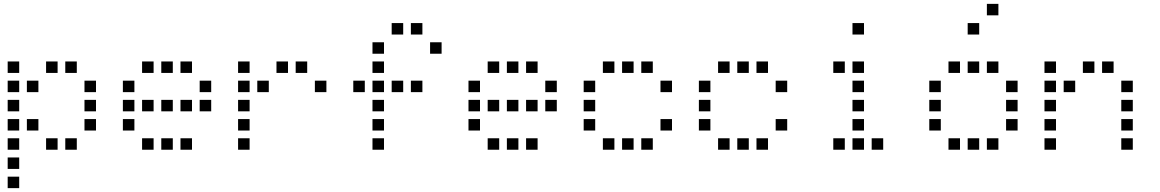

<svg xmlns="http://www.w3.org/2000/svg" viewBox="-20 -800 6040 1000"><path d="M21 -480Q20 -480 20 -480Q20 -480 20 -479V-421Q20 -420 20 -420Q20 -420 21 -420H79Q80 -420 80 -420Q80 -420 80 -421V-479Q80 -480 80 -480Q80 -480 79 -480ZM221 -480Q220 -480 220 -480Q220 -480 220 -479V-421Q220 -420 220 -420Q220 -420 221 -420H279Q280 -420 280 -420Q280 -420 280 -421V-479Q280 -480 280 -480Q280 -480 279 -480ZM321 -480Q320 -480 320 -480Q320 -480 320 -479V-421Q320 -420 320 -420Q320 -420 321 -420H379Q380 -420 380 -420Q380 -420 380 -421V-479Q380 -480 380 -480Q380 -480 379 -480ZM21 -380Q20 -380 20 -380Q20 -380 20 -379V-321Q20 -320 20 -320Q20 -320 21 -320H79Q80 -320 80 -320Q80 -320 80 -321V-379Q80 -380 80 -380Q80 -380 79 -380ZM121 -380Q120 -380 120 -380Q120 -380 120 -379V-321Q120 -320 120 -320Q120 -320 121 -320H179Q180 -320 180 -320Q180 -320 180 -321V-379Q180 -380 180 -380Q180 -380 179 -380ZM421 -380Q420 -380 420 -380Q420 -380 420 -379V-321Q420 -320 420 -320Q420 -320 421 -320H479Q480 -320 480 -320Q480 -320 480 -321V-379Q480 -380 480 -380Q480 -380 479 -380ZM21 -280Q20 -280 20 -280Q20 -280 20 -279V-221Q20 -220 20 -220Q20 -220 21 -220H79Q80 -220 80 -220Q80 -220 80 -221V-279Q80 -280 80 -280Q80 -280 79 -280ZM421 -280Q420 -280 420 -280Q420 -280 420 -279V-221Q420 -220 420 -220Q420 -220 421 -220H479Q480 -220 480 -220Q480 -220 480 -221V-279Q480 -280 480 -280Q480 -280 479 -280ZM21 -180Q20 -180 20 -180Q20 -180 20 -179V-121Q20 -120 20 -120Q20 -120 21 -120H79Q80 -120 80 -120Q80 -120 80 -121V-179Q80 -180 80 -180Q80 -180 79 -180ZM121 -180Q120 -180 120 -180Q120 -180 120 -179V-121Q120 -120 120 -120Q120 -120 121 -120H179Q180 -120 180 -120Q180 -120 180 -121V-179Q180 -180 180 -180Q180 -180 179 -180ZM421 -180Q420 -180 420 -180Q420 -180 420 -179V-121Q420 -120 420 -120Q420 -120 421 -120H479Q480 -120 480 -120Q480 -120 480 -121V-179Q480 -180 480 -180Q480 -180 479 -180ZM21 -80Q20 -80 20 -80Q20 -80 20 -79V-21Q20 -20 20 -20Q20 -20 21 -20H79Q80 -20 80 -20Q80 -20 80 -21V-79Q80 -80 80 -80Q80 -80 79 -80ZM221 -80Q220 -80 220 -80Q220 -80 220 -79V-21Q220 -20 220 -20Q220 -20 221 -20H279Q280 -20 280 -20Q280 -20 280 -21V-79Q280 -80 280 -80Q280 -80 279 -80ZM321 -80Q320 -80 320 -80Q320 -80 320 -79V-21Q320 -20 320 -20Q320 -20 321 -20H379Q380 -20 380 -20Q380 -20 380 -21V-79Q380 -80 380 -80Q380 -80 379 -80ZM21 20Q20 20 20 20Q20 20 20 21V79Q20 80 20 80Q20 80 21 80H79Q80 80 80 80Q80 80 80 79V21Q80 20 80 20Q80 20 79 20ZM21 120Q20 120 20 120Q20 120 20 121V179Q20 180 20 180Q20 180 21 180H79Q80 180 80 180Q80 180 80 179V121Q80 120 80 120Q80 120 79 120Z M721 -480Q720 -480 720 -480Q720 -480 720 -479V-421Q720 -420 720 -420Q720 -420 721 -420H779Q780 -420 780 -420Q780 -420 780 -421V-479Q780 -480 780 -480Q780 -480 779 -480ZM821 -480Q820 -480 820 -480Q820 -480 820 -479V-421Q820 -420 820 -420Q820 -420 821 -420H879Q880 -420 880 -420Q880 -420 880 -421V-479Q880 -480 880 -480Q880 -480 879 -480ZM921 -480Q920 -480 920 -480Q920 -480 920 -479V-421Q920 -420 920 -420Q920 -420 921 -420H979Q980 -420 980 -420Q980 -420 980 -421V-479Q980 -480 980 -480Q980 -480 979 -480ZM621 -380Q620 -380 620 -380Q620 -380 620 -379V-321Q620 -320 620 -320Q620 -320 621 -320H679Q680 -320 680 -320Q680 -320 680 -321V-379Q680 -380 680 -380Q680 -380 679 -380ZM1021 -380Q1020 -380 1020 -380Q1020 -380 1020 -379V-321Q1020 -320 1020 -320Q1020 -320 1021 -320H1079Q1080 -320 1080 -320Q1080 -320 1080 -321V-379Q1080 -380 1080 -380Q1080 -380 1079 -380ZM621 -280Q620 -280 620 -280Q620 -280 620 -279V-221Q620 -220 620 -220Q620 -220 621 -220H679Q680 -220 680 -220Q680 -220 680 -221V-279Q680 -280 680 -280Q680 -280 679 -280ZM721 -280Q720 -280 720 -280Q720 -280 720 -279V-221Q720 -220 720 -220Q720 -220 721 -220H779Q780 -220 780 -220Q780 -220 780 -221V-279Q780 -280 780 -280Q780 -280 779 -280ZM821 -280Q820 -280 820 -280Q820 -280 820 -279V-221Q820 -220 820 -220Q820 -220 821 -220H879Q880 -220 880 -220Q880 -220 880 -221V-279Q880 -280 880 -280Q880 -280 879 -280ZM921 -280Q920 -280 920 -280Q920 -280 920 -279V-221Q920 -220 920 -220Q920 -220 921 -220H979Q980 -220 980 -220Q980 -220 980 -221V-279Q980 -280 980 -280Q980 -280 979 -280ZM1021 -280Q1020 -280 1020 -280Q1020 -280 1020 -279V-221Q1020 -220 1020 -220Q1020 -220 1021 -220H1079Q1080 -220 1080 -220Q1080 -220 1080 -221V-279Q1080 -280 1080 -280Q1080 -280 1079 -280ZM621 -180Q620 -180 620 -180Q620 -180 620 -179V-121Q620 -120 620 -120Q620 -120 621 -120H679Q680 -120 680 -120Q680 -120 680 -121V-179Q680 -180 680 -180Q680 -180 679 -180ZM721 -80Q720 -80 720 -80Q720 -80 720 -79V-21Q720 -20 720 -20Q720 -20 721 -20H779Q780 -20 780 -20Q780 -20 780 -21V-79Q780 -80 780 -80Q780 -80 779 -80ZM821 -80Q820 -80 820 -80Q820 -80 820 -79V-21Q820 -20 820 -20Q820 -20 821 -20H879Q880 -20 880 -20Q880 -20 880 -21V-79Q880 -80 880 -80Q880 -80 879 -80ZM921 -80Q920 -80 920 -80Q920 -80 920 -79V-21Q920 -20 920 -20Q920 -20 921 -20H979Q980 -20 980 -20Q980 -20 980 -21V-79Q980 -80 980 -80Q980 -80 979 -80Z M1221 -480Q1220 -480 1220 -480Q1220 -480 1220 -479V-421Q1220 -420 1220 -420Q1220 -420 1221 -420H1279Q1280 -420 1280 -420Q1280 -420 1280 -421V-479Q1280 -480 1280 -480Q1280 -480 1279 -480ZM1421 -480Q1420 -480 1420 -480Q1420 -480 1420 -479V-421Q1420 -420 1420 -420Q1420 -420 1421 -420H1479Q1480 -420 1480 -420Q1480 -420 1480 -421V-479Q1480 -480 1480 -480Q1480 -480 1479 -480ZM1521 -480Q1520 -480 1520 -480Q1520 -480 1520 -479V-421Q1520 -420 1520 -420Q1520 -420 1521 -420H1579Q1580 -420 1580 -420Q1580 -420 1580 -421V-479Q1580 -480 1580 -480Q1580 -480 1579 -480ZM1221 -380Q1220 -380 1220 -380Q1220 -380 1220 -379V-321Q1220 -320 1220 -320Q1220 -320 1221 -320H1279Q1280 -320 1280 -320Q1280 -320 1280 -321V-379Q1280 -380 1280 -380Q1280 -380 1279 -380ZM1321 -380Q1320 -380 1320 -380Q1320 -380 1320 -379V-321Q1320 -320 1320 -320Q1320 -320 1321 -320H1379Q1380 -320 1380 -320Q1380 -320 1380 -321V-379Q1380 -380 1380 -380Q1380 -380 1379 -380ZM1621 -380Q1620 -380 1620 -380Q1620 -380 1620 -379V-321Q1620 -320 1620 -320Q1620 -320 1621 -320H1679Q1680 -320 1680 -320Q1680 -320 1680 -321V-379Q1680 -380 1680 -380Q1680 -380 1679 -380ZM1221 -280Q1220 -280 1220 -280Q1220 -280 1220 -279V-221Q1220 -220 1220 -220Q1220 -220 1221 -220H1279Q1280 -220 1280 -220Q1280 -220 1280 -221V-279Q1280 -280 1280 -280Q1280 -280 1279 -280ZM1221 -180Q1220 -180 1220 -180Q1220 -180 1220 -179V-121Q1220 -120 1220 -120Q1220 -120 1221 -120H1279Q1280 -120 1280 -120Q1280 -120 1280 -121V-179Q1280 -180 1280 -180Q1280 -180 1279 -180ZM1221 -80Q1220 -80 1220 -80Q1220 -80 1220 -79V-21Q1220 -20 1220 -20Q1220 -20 1221 -20H1279Q1280 -20 1280 -20Q1280 -20 1280 -21V-79Q1280 -80 1280 -80Q1280 -80 1279 -80Z M2021 -680Q2020 -680 2020 -680Q2020 -680 2020 -679V-621Q2020 -620 2020 -620Q2020 -620 2021 -620H2079Q2080 -620 2080 -620Q2080 -620 2080 -621V-679Q2080 -680 2080 -680Q2080 -680 2079 -680ZM2121 -680Q2120 -680 2120 -680Q2120 -680 2120 -679V-621Q2120 -620 2120 -620Q2120 -620 2121 -620H2179Q2180 -620 2180 -620Q2180 -620 2180 -621V-679Q2180 -680 2180 -680Q2180 -680 2179 -680ZM1921 -580Q1920 -580 1920 -580Q1920 -580 1920 -579V-521Q1920 -520 1920 -520Q1920 -520 1921 -520H1979Q1980 -520 1980 -520Q1980 -520 1980 -521V-579Q1980 -580 1980 -580Q1980 -580 1979 -580ZM2221 -580Q2220 -580 2220 -580Q2220 -580 2220 -579V-521Q2220 -520 2220 -520Q2220 -520 2221 -520H2279Q2280 -520 2280 -520Q2280 -520 2280 -521V-579Q2280 -580 2280 -580Q2280 -580 2279 -580ZM1921 -480Q1920 -480 1920 -480Q1920 -480 1920 -479V-421Q1920 -420 1920 -420Q1920 -420 1921 -420H1979Q1980 -420 1980 -420Q1980 -420 1980 -421V-479Q1980 -480 1980 -480Q1980 -480 1979 -480ZM1821 -380Q1820 -380 1820 -380Q1820 -380 1820 -379V-321Q1820 -320 1820 -320Q1820 -320 1821 -320H1879Q1880 -320 1880 -320Q1880 -320 1880 -321V-379Q1880 -380 1880 -380Q1880 -380 1879 -380ZM1921 -380Q1920 -380 1920 -380Q1920 -380 1920 -379V-321Q1920 -320 1920 -320Q1920 -320 1921 -320H1979Q1980 -320 1980 -320Q1980 -320 1980 -321V-379Q1980 -380 1980 -380Q1980 -380 1979 -380ZM2021 -380Q2020 -380 2020 -380Q2020 -380 2020 -379V-321Q2020 -320 2020 -320Q2020 -320 2021 -320H2079Q2080 -320 2080 -320Q2080 -320 2080 -321V-379Q2080 -380 2080 -380Q2080 -380 2079 -380ZM2121 -380Q2120 -380 2120 -380Q2120 -380 2120 -379V-321Q2120 -320 2120 -320Q2120 -320 2121 -320H2179Q2180 -320 2180 -320Q2180 -320 2180 -321V-379Q2180 -380 2180 -380Q2180 -380 2179 -380ZM1921 -280Q1920 -280 1920 -280Q1920 -280 1920 -279V-221Q1920 -220 1920 -220Q1920 -220 1921 -220H1979Q1980 -220 1980 -220Q1980 -220 1980 -221V-279Q1980 -280 1980 -280Q1980 -280 1979 -280ZM1921 -180Q1920 -180 1920 -180Q1920 -180 1920 -179V-121Q1920 -120 1920 -120Q1920 -120 1921 -120H1979Q1980 -120 1980 -120Q1980 -120 1980 -121V-179Q1980 -180 1980 -180Q1980 -180 1979 -180ZM1921 -80Q1920 -80 1920 -80Q1920 -80 1920 -79V-21Q1920 -20 1920 -20Q1920 -20 1921 -20H1979Q1980 -20 1980 -20Q1980 -20 1980 -21V-79Q1980 -80 1980 -80Q1980 -80 1979 -80Z M2521 -480Q2520 -480 2520 -480Q2520 -480 2520 -479V-421Q2520 -420 2520 -420Q2520 -420 2521 -420H2579Q2580 -420 2580 -420Q2580 -420 2580 -421V-479Q2580 -480 2580 -480Q2580 -480 2579 -480ZM2621 -480Q2620 -480 2620 -480Q2620 -480 2620 -479V-421Q2620 -420 2620 -420Q2620 -420 2621 -420H2679Q2680 -420 2680 -420Q2680 -420 2680 -421V-479Q2680 -480 2680 -480Q2680 -480 2679 -480ZM2721 -480Q2720 -480 2720 -480Q2720 -480 2720 -479V-421Q2720 -420 2720 -420Q2720 -420 2721 -420H2779Q2780 -420 2780 -420Q2780 -420 2780 -421V-479Q2780 -480 2780 -480Q2780 -480 2779 -480ZM2421 -380Q2420 -380 2420 -380Q2420 -380 2420 -379V-321Q2420 -320 2420 -320Q2420 -320 2421 -320H2479Q2480 -320 2480 -320Q2480 -320 2480 -321V-379Q2480 -380 2480 -380Q2480 -380 2479 -380ZM2821 -380Q2820 -380 2820 -380Q2820 -380 2820 -379V-321Q2820 -320 2820 -320Q2820 -320 2821 -320H2879Q2880 -320 2880 -320Q2880 -320 2880 -321V-379Q2880 -380 2880 -380Q2880 -380 2879 -380ZM2421 -280Q2420 -280 2420 -280Q2420 -280 2420 -279V-221Q2420 -220 2420 -220Q2420 -220 2421 -220H2479Q2480 -220 2480 -220Q2480 -220 2480 -221V-279Q2480 -280 2480 -280Q2480 -280 2479 -280ZM2521 -280Q2520 -280 2520 -280Q2520 -280 2520 -279V-221Q2520 -220 2520 -220Q2520 -220 2521 -220H2579Q2580 -220 2580 -220Q2580 -220 2580 -221V-279Q2580 -280 2580 -280Q2580 -280 2579 -280ZM2621 -280Q2620 -280 2620 -280Q2620 -280 2620 -279V-221Q2620 -220 2620 -220Q2620 -220 2621 -220H2679Q2680 -220 2680 -220Q2680 -220 2680 -221V-279Q2680 -280 2680 -280Q2680 -280 2679 -280ZM2721 -280Q2720 -280 2720 -280Q2720 -280 2720 -279V-221Q2720 -220 2720 -220Q2720 -220 2721 -220H2779Q2780 -220 2780 -220Q2780 -220 2780 -221V-279Q2780 -280 2780 -280Q2780 -280 2779 -280ZM2821 -280Q2820 -280 2820 -280Q2820 -280 2820 -279V-221Q2820 -220 2820 -220Q2820 -220 2821 -220H2879Q2880 -220 2880 -220Q2880 -220 2880 -221V-279Q2880 -280 2880 -280Q2880 -280 2879 -280ZM2421 -180Q2420 -180 2420 -180Q2420 -180 2420 -179V-121Q2420 -120 2420 -120Q2420 -120 2421 -120H2479Q2480 -120 2480 -120Q2480 -120 2480 -121V-179Q2480 -180 2480 -180Q2480 -180 2479 -180ZM2521 -80Q2520 -80 2520 -80Q2520 -80 2520 -79V-21Q2520 -20 2520 -20Q2520 -20 2521 -20H2579Q2580 -20 2580 -20Q2580 -20 2580 -21V-79Q2580 -80 2580 -80Q2580 -80 2579 -80ZM2621 -80Q2620 -80 2620 -80Q2620 -80 2620 -79V-21Q2620 -20 2620 -20Q2620 -20 2621 -20H2679Q2680 -20 2680 -20Q2680 -20 2680 -21V-79Q2680 -80 2680 -80Q2680 -80 2679 -80ZM2721 -80Q2720 -80 2720 -80Q2720 -80 2720 -79V-21Q2720 -20 2720 -20Q2720 -20 2721 -20H2779Q2780 -20 2780 -20Q2780 -20 2780 -21V-79Q2780 -80 2780 -80Q2780 -80 2779 -80Z M3121 -480Q3120 -480 3120 -480Q3120 -480 3120 -479V-421Q3120 -420 3120 -420Q3120 -420 3121 -420H3179Q3180 -420 3180 -420Q3180 -420 3180 -421V-479Q3180 -480 3180 -480Q3180 -480 3179 -480ZM3221 -480Q3220 -480 3220 -480Q3220 -480 3220 -479V-421Q3220 -420 3220 -420Q3220 -420 3221 -420H3279Q3280 -420 3280 -420Q3280 -420 3280 -421V-479Q3280 -480 3280 -480Q3280 -480 3279 -480ZM3321 -480Q3320 -480 3320 -480Q3320 -480 3320 -479V-421Q3320 -420 3320 -420Q3320 -420 3321 -420H3379Q3380 -420 3380 -420Q3380 -420 3380 -421V-479Q3380 -480 3380 -480Q3380 -480 3379 -480ZM3021 -380Q3020 -380 3020 -380Q3020 -380 3020 -379V-321Q3020 -320 3020 -320Q3020 -320 3021 -320H3079Q3080 -320 3080 -320Q3080 -320 3080 -321V-379Q3080 -380 3080 -380Q3080 -380 3079 -380ZM3421 -380Q3420 -380 3420 -380Q3420 -380 3420 -379V-321Q3420 -320 3420 -320Q3420 -320 3421 -320H3479Q3480 -320 3480 -320Q3480 -320 3480 -321V-379Q3480 -380 3480 -380Q3480 -380 3479 -380ZM3021 -280Q3020 -280 3020 -280Q3020 -280 3020 -279V-221Q3020 -220 3020 -220Q3020 -220 3021 -220H3079Q3080 -220 3080 -220Q3080 -220 3080 -221V-279Q3080 -280 3080 -280Q3080 -280 3079 -280ZM3021 -180Q3020 -180 3020 -180Q3020 -180 3020 -179V-121Q3020 -120 3020 -120Q3020 -120 3021 -120H3079Q3080 -120 3080 -120Q3080 -120 3080 -121V-179Q3080 -180 3080 -180Q3080 -180 3079 -180ZM3421 -180Q3420 -180 3420 -180Q3420 -180 3420 -179V-121Q3420 -120 3420 -120Q3420 -120 3421 -120H3479Q3480 -120 3480 -120Q3480 -120 3480 -121V-179Q3480 -180 3480 -180Q3480 -180 3479 -180ZM3121 -80Q3120 -80 3120 -80Q3120 -80 3120 -79V-21Q3120 -20 3120 -20Q3120 -20 3121 -20H3179Q3180 -20 3180 -20Q3180 -20 3180 -21V-79Q3180 -80 3180 -80Q3180 -80 3179 -80ZM3221 -80Q3220 -80 3220 -80Q3220 -80 3220 -79V-21Q3220 -20 3220 -20Q3220 -20 3221 -20H3279Q3280 -20 3280 -20Q3280 -20 3280 -21V-79Q3280 -80 3280 -80Q3280 -80 3279 -80ZM3321 -80Q3320 -80 3320 -80Q3320 -80 3320 -79V-21Q3320 -20 3320 -20Q3320 -20 3321 -20H3379Q3380 -20 3380 -20Q3380 -20 3380 -21V-79Q3380 -80 3380 -80Q3380 -80 3379 -80Z M3721 -480Q3720 -480 3720 -480Q3720 -480 3720 -479V-421Q3720 -420 3720 -420Q3720 -420 3721 -420H3779Q3780 -420 3780 -420Q3780 -420 3780 -421V-479Q3780 -480 3780 -480Q3780 -480 3779 -480ZM3821 -480Q3820 -480 3820 -480Q3820 -480 3820 -479V-421Q3820 -420 3820 -420Q3820 -420 3821 -420H3879Q3880 -420 3880 -420Q3880 -420 3880 -421V-479Q3880 -480 3880 -480Q3880 -480 3879 -480ZM3921 -480Q3920 -480 3920 -480Q3920 -480 3920 -479V-421Q3920 -420 3920 -420Q3920 -420 3921 -420H3979Q3980 -420 3980 -420Q3980 -420 3980 -421V-479Q3980 -480 3980 -480Q3980 -480 3979 -480ZM3621 -380Q3620 -380 3620 -380Q3620 -380 3620 -379V-321Q3620 -320 3620 -320Q3620 -320 3621 -320H3679Q3680 -320 3680 -320Q3680 -320 3680 -321V-379Q3680 -380 3680 -380Q3680 -380 3679 -380ZM4021 -380Q4020 -380 4020 -380Q4020 -380 4020 -379V-321Q4020 -320 4020 -320Q4020 -320 4021 -320H4079Q4080 -320 4080 -320Q4080 -320 4080 -321V-379Q4080 -380 4080 -380Q4080 -380 4079 -380ZM3621 -280Q3620 -280 3620 -280Q3620 -280 3620 -279V-221Q3620 -220 3620 -220Q3620 -220 3621 -220H3679Q3680 -220 3680 -220Q3680 -220 3680 -221V-279Q3680 -280 3680 -280Q3680 -280 3679 -280ZM3621 -180Q3620 -180 3620 -180Q3620 -180 3620 -179V-121Q3620 -120 3620 -120Q3620 -120 3621 -120H3679Q3680 -120 3680 -120Q3680 -120 3680 -121V-179Q3680 -180 3680 -180Q3680 -180 3679 -180ZM4021 -180Q4020 -180 4020 -180Q4020 -180 4020 -179V-121Q4020 -120 4020 -120Q4020 -120 4021 -120H4079Q4080 -120 4080 -120Q4080 -120 4080 -121V-179Q4080 -180 4080 -180Q4080 -180 4079 -180ZM3721 -80Q3720 -80 3720 -80Q3720 -80 3720 -79V-21Q3720 -20 3720 -20Q3720 -20 3721 -20H3779Q3780 -20 3780 -20Q3780 -20 3780 -21V-79Q3780 -80 3780 -80Q3780 -80 3779 -80ZM3821 -80Q3820 -80 3820 -80Q3820 -80 3820 -79V-21Q3820 -20 3820 -20Q3820 -20 3821 -20H3879Q3880 -20 3880 -20Q3880 -20 3880 -21V-79Q3880 -80 3880 -80Q3880 -80 3879 -80ZM3921 -80Q3920 -80 3920 -80Q3920 -80 3920 -79V-21Q3920 -20 3920 -20Q3920 -20 3921 -20H3979Q3980 -20 3980 -20Q3980 -20 3980 -21V-79Q3980 -80 3980 -80Q3980 -80 3979 -80Z M4421 -680Q4420 -680 4420 -680Q4420 -680 4420 -679V-621Q4420 -620 4420 -620Q4420 -620 4421 -620H4479Q4480 -620 4480 -620Q4480 -620 4480 -621V-679Q4480 -680 4480 -680Q4480 -680 4479 -680ZM4321 -480Q4320 -480 4320 -480Q4320 -480 4320 -479V-421Q4320 -420 4320 -420Q4320 -420 4321 -420H4379Q4380 -420 4380 -420Q4380 -420 4380 -421V-479Q4380 -480 4380 -480Q4380 -480 4379 -480ZM4421 -480Q4420 -480 4420 -480Q4420 -480 4420 -479V-421Q4420 -420 4420 -420Q4420 -420 4421 -420H4479Q4480 -420 4480 -420Q4480 -420 4480 -421V-479Q4480 -480 4480 -480Q4480 -480 4479 -480ZM4421 -380Q4420 -380 4420 -380Q4420 -380 4420 -379V-321Q4420 -320 4420 -320Q4420 -320 4421 -320H4479Q4480 -320 4480 -320Q4480 -320 4480 -321V-379Q4480 -380 4480 -380Q4480 -380 4479 -380ZM4421 -280Q4420 -280 4420 -280Q4420 -280 4420 -279V-221Q4420 -220 4420 -220Q4420 -220 4421 -220H4479Q4480 -220 4480 -220Q4480 -220 4480 -221V-279Q4480 -280 4480 -280Q4480 -280 4479 -280ZM4421 -180Q4420 -180 4420 -180Q4420 -180 4420 -179V-121Q4420 -120 4420 -120Q4420 -120 4421 -120H4479Q4480 -120 4480 -120Q4480 -120 4480 -121V-179Q4480 -180 4480 -180Q4480 -180 4479 -180ZM4321 -80Q4320 -80 4320 -80Q4320 -80 4320 -79V-21Q4320 -20 4320 -20Q4320 -20 4321 -20H4379Q4380 -20 4380 -20Q4380 -20 4380 -21V-79Q4380 -80 4380 -80Q4380 -80 4379 -80ZM4421 -80Q4420 -80 4420 -80Q4420 -80 4420 -79V-21Q4420 -20 4420 -20Q4420 -20 4421 -20H4479Q4480 -20 4480 -20Q4480 -20 4480 -21V-79Q4480 -80 4480 -80Q4480 -80 4479 -80ZM4521 -80Q4520 -80 4520 -80Q4520 -80 4520 -79V-21Q4520 -20 4520 -20Q4520 -20 4521 -20H4579Q4580 -20 4580 -20Q4580 -20 4580 -21V-79Q4580 -80 4580 -80Q4580 -80 4579 -80Z M5121 -780Q5120 -780 5120 -780Q5120 -780 5120 -779V-721Q5120 -720 5120 -720Q5120 -720 5121 -720H5179Q5180 -720 5180 -720Q5180 -720 5180 -721V-779Q5180 -780 5180 -780Q5180 -780 5179 -780ZM5021 -680Q5020 -680 5020 -680Q5020 -680 5020 -679V-621Q5020 -620 5020 -620Q5020 -620 5021 -620H5079Q5080 -620 5080 -620Q5080 -620 5080 -621V-679Q5080 -680 5080 -680Q5080 -680 5079 -680ZM4921 -480Q4920 -480 4920 -480Q4920 -480 4920 -479V-421Q4920 -420 4920 -420Q4920 -420 4921 -420H4979Q4980 -420 4980 -420Q4980 -420 4980 -421V-479Q4980 -480 4980 -480Q4980 -480 4979 -480ZM5021 -480Q5020 -480 5020 -480Q5020 -480 5020 -479V-421Q5020 -420 5020 -420Q5020 -420 5021 -420H5079Q5080 -420 5080 -420Q5080 -420 5080 -421V-479Q5080 -480 5080 -480Q5080 -480 5079 -480ZM5121 -480Q5120 -480 5120 -480Q5120 -480 5120 -479V-421Q5120 -420 5120 -420Q5120 -420 5121 -420H5179Q5180 -420 5180 -420Q5180 -420 5180 -421V-479Q5180 -480 5180 -480Q5180 -480 5179 -480ZM4821 -380Q4820 -380 4820 -380Q4820 -380 4820 -379V-321Q4820 -320 4820 -320Q4820 -320 4821 -320H4879Q4880 -320 4880 -320Q4880 -320 4880 -321V-379Q4880 -380 4880 -380Q4880 -380 4879 -380ZM5221 -380Q5220 -380 5220 -380Q5220 -380 5220 -379V-321Q5220 -320 5220 -320Q5220 -320 5221 -320H5279Q5280 -320 5280 -320Q5280 -320 5280 -321V-379Q5280 -380 5280 -380Q5280 -380 5279 -380ZM4821 -280Q4820 -280 4820 -280Q4820 -280 4820 -279V-221Q4820 -220 4820 -220Q4820 -220 4821 -220H4879Q4880 -220 4880 -220Q4880 -220 4880 -221V-279Q4880 -280 4880 -280Q4880 -280 4879 -280ZM5221 -280Q5220 -280 5220 -280Q5220 -280 5220 -279V-221Q5220 -220 5220 -220Q5220 -220 5221 -220H5279Q5280 -220 5280 -220Q5280 -220 5280 -221V-279Q5280 -280 5280 -280Q5280 -280 5279 -280ZM4821 -180Q4820 -180 4820 -180Q4820 -180 4820 -179V-121Q4820 -120 4820 -120Q4820 -120 4821 -120H4879Q4880 -120 4880 -120Q4880 -120 4880 -121V-179Q4880 -180 4880 -180Q4880 -180 4879 -180ZM5221 -180Q5220 -180 5220 -180Q5220 -180 5220 -179V-121Q5220 -120 5220 -120Q5220 -120 5221 -120H5279Q5280 -120 5280 -120Q5280 -120 5280 -121V-179Q5280 -180 5280 -180Q5280 -180 5279 -180ZM4921 -80Q4920 -80 4920 -80Q4920 -80 4920 -79V-21Q4920 -20 4920 -20Q4920 -20 4921 -20H4979Q4980 -20 4980 -20Q4980 -20 4980 -21V-79Q4980 -80 4980 -80Q4980 -80 4979 -80ZM5021 -80Q5020 -80 5020 -80Q5020 -80 5020 -79V-21Q5020 -20 5020 -20Q5020 -20 5021 -20H5079Q5080 -20 5080 -20Q5080 -20 5080 -21V-79Q5080 -80 5080 -80Q5080 -80 5079 -80ZM5121 -80Q5120 -80 5120 -80Q5120 -80 5120 -79V-21Q5120 -20 5120 -20Q5120 -20 5121 -20H5179Q5180 -20 5180 -20Q5180 -20 5180 -21V-79Q5180 -80 5180 -80Q5180 -80 5179 -80Z M5421 -480Q5420 -480 5420 -480Q5420 -480 5420 -479V-421Q5420 -420 5420 -420Q5420 -420 5421 -420H5479Q5480 -420 5480 -420Q5480 -420 5480 -421V-479Q5480 -480 5480 -480Q5480 -480 5479 -480ZM5621 -480Q5620 -480 5620 -480Q5620 -480 5620 -479V-421Q5620 -420 5620 -420Q5620 -420 5621 -420H5679Q5680 -420 5680 -420Q5680 -420 5680 -421V-479Q5680 -480 5680 -480Q5680 -480 5679 -480ZM5721 -480Q5720 -480 5720 -480Q5720 -480 5720 -479V-421Q5720 -420 5720 -420Q5720 -420 5721 -420H5779Q5780 -420 5780 -420Q5780 -420 5780 -421V-479Q5780 -480 5780 -480Q5780 -480 5779 -480ZM5421 -380Q5420 -380 5420 -380Q5420 -380 5420 -379V-321Q5420 -320 5420 -320Q5420 -320 5421 -320H5479Q5480 -320 5480 -320Q5480 -320 5480 -321V-379Q5480 -380 5480 -380Q5480 -380 5479 -380ZM5521 -380Q5520 -380 5520 -380Q5520 -380 5520 -379V-321Q5520 -320 5520 -320Q5520 -320 5521 -320H5579Q5580 -320 5580 -320Q5580 -320 5580 -321V-379Q5580 -380 5580 -380Q5580 -380 5579 -380ZM5821 -380Q5820 -380 5820 -380Q5820 -380 5820 -379V-321Q5820 -320 5820 -320Q5820 -320 5821 -320H5879Q5880 -320 5880 -320Q5880 -320 5880 -321V-379Q5880 -380 5880 -380Q5880 -380 5879 -380ZM5421 -280Q5420 -280 5420 -280Q5420 -280 5420 -279V-221Q5420 -220 5420 -220Q5420 -220 5421 -220H5479Q5480 -220 5480 -220Q5480 -220 5480 -221V-279Q5480 -280 5480 -280Q5480 -280 5479 -280ZM5821 -280Q5820 -280 5820 -280Q5820 -280 5820 -279V-221Q5820 -220 5820 -220Q5820 -220 5821 -220H5879Q5880 -220 5880 -220Q5880 -220 5880 -221V-279Q5880 -280 5880 -280Q5880 -280 5879 -280ZM5421 -180Q5420 -180 5420 -180Q5420 -180 5420 -179V-121Q5420 -120 5420 -120Q5420 -120 5421 -120H5479Q5480 -120 5480 -120Q5480 -120 5480 -121V-179Q5480 -180 5480 -180Q5480 -180 5479 -180ZM5821 -180Q5820 -180 5820 -180Q5820 -180 5820 -179V-121Q5820 -120 5820 -120Q5820 -120 5821 -120H5879Q5880 -120 5880 -120Q5880 -120 5880 -121V-179Q5880 -180 5880 -180Q5880 -180 5879 -180ZM5421 -80Q5420 -80 5420 -80Q5420 -80 5420 -79V-21Q5420 -20 5420 -20Q5420 -20 5421 -20H5479Q5480 -20 5480 -20Q5480 -20 5480 -21V-79Q5480 -80 5480 -80Q5480 -80 5479 -80ZM5821 -80Q5820 -80 5820 -80Q5820 -80 5820 -79V-21Q5820 -20 5820 -20Q5820 -20 5821 -20H5879Q5880 -20 5880 -20Q5880 -20 5880 -21V-79Q5880 -80 5880 -80Q5880 -80 5879 -80Z"/></svg>

Font: Doto Black Medium
Style: Regular
Weight: 500
Monospace: yes
Version: Version 1.000